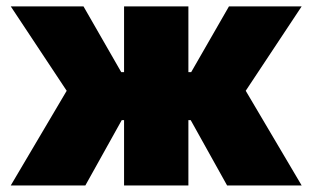

<svg xmlns="http://www.w3.org/2000/svg" viewBox="-20 -565 952 585"><path d="M899.1 0H671.9L561.1 -198.9H554V0H358V-198.9H350.9L240.1 0H12.8L183.2 -288.4L12.8 -545.5H234.4L349.4 -345.2H358V-545.5H554V-345.2H562.5L677.6 -545.5H899.1L728.7 -288.4Z"/></svg>

Font: Linik Sans Black
Style: Regular
Weight: 900
Designer: Fonts by Rasmus Andersson / Changes by Cristiano Sobral with parts from Marc Monis
Foundry: rsms
Version: Version 3.020; ttfautohint (v1.6)